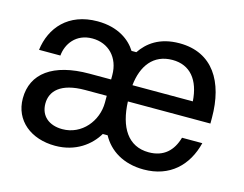

<svg xmlns="http://www.w3.org/2000/svg" viewBox="-79 -633 974 768"><g transform="rotate(15 408.5 -249.5)"><path d="M201.7 12.5C287.5 12.5 345 -33.3 374.2 -82.5H394.2C424.2 -26.7 483.3 12.5 568.3 12.5C676.7 12.5 744.2 -53.3 768.3 -150H684.2C668.3 -94.2 632.5 -59.2 570 -59.2C484.2 -59.2 441.7 -128.3 437.5 -234.2H779.2V-258.3C779.2 -406.7 715 -512.5 577.5 -512.5C493.3 -512.5 446.7 -474.2 419.2 -433.3H399.2C375 -472.5 324.2 -512.5 238.3 -512.5C116.7 -512.5 52.5 -435 40.8 -341.7H129.2C133.3 -390 167.5 -440.8 235.8 -440.8C302.5 -440.8 350 -392.5 350 -320V-301.7H260C110 -301.7 28.3 -240.8 28.3 -137.5C28.3 -45.8 101.7 12.5 201.7 12.5ZM438.3 -301.7C446.7 -383.3 488.3 -440.8 567.5 -440.8C640.8 -440.8 682.5 -389.2 688.3 -301.7ZM212.5 -59.2C157.5 -59.2 120.8 -89.2 120.8 -140.8C120.8 -191.7 158.3 -234.2 260.8 -234.2H350V-205.8C350 -130 293.3 -59.2 212.5 -59.2Z"/></g></svg>

Font: Familjen Grotesk
Style: Regular
Weight: 400
Designer: Anders Wikstroem, Jonas Baeckman, Matilda Gysing, Kristian Moeller
Foundry: Familjen STHLM AB
Version: Version 2.000